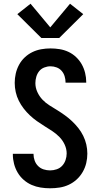

<svg xmlns="http://www.w3.org/2000/svg" viewBox="-20 -1003 540 1031"><path d="M249 8Q223 8 198 4Q173 0 150 -10Q127 -20 107.5 -37Q88 -54 75 -76Q62 -98 55.5 -123Q49 -148 49 -173Q49 -174 49 -175Q49 -176 49 -177H160Q160 -177 160 -176.5Q160 -176 160 -175Q160 -158 166 -141Q172 -124 184.5 -111.5Q197 -99 214 -93.5Q231 -88 249 -88Q267 -88 284.5 -94Q302 -100 314 -113Q326 -126 332 -143.5Q338 -161 338 -179Q338 -203 327.5 -226Q317 -249 299.5 -267Q282 -285 261.5 -298.5Q241 -312 220 -325Q199 -338 178.5 -352.5Q158 -367 140 -384Q122 -401 107 -420.5Q92 -440 81 -462Q70 -484 64.5 -508.5Q59 -533 59 -558Q59 -583 64.5 -607.5Q70 -632 82 -654.5Q94 -677 112.5 -694.5Q131 -712 153.5 -723Q176 -734 201 -738.5Q226 -743 251 -743Q276 -743 300.5 -739Q325 -735 347.5 -724.5Q370 -714 388.5 -696.5Q407 -679 419 -657.5Q431 -636 437 -611.5Q443 -587 443 -563Q443 -562 443 -561Q443 -560 443 -559H332Q332 -559 332 -559.5Q332 -560 332 -561Q332 -577 327 -593.5Q322 -610 311 -622.5Q300 -635 284 -641Q268 -647 251 -647Q234 -647 217.5 -640.5Q201 -634 190.5 -621Q180 -608 175 -591Q170 -574 170 -557Q170 -532 180.5 -509Q191 -486 208 -468Q225 -450 246 -437Q267 -424 288 -411Q309 -398 329 -383.5Q349 -369 367 -352Q385 -335 400.5 -315.5Q416 -296 427 -273.5Q438 -251 443.5 -227Q449 -203 449 -178Q449 -152 443 -127Q437 -102 424 -79.5Q411 -57 392 -39.5Q373 -22 349.5 -11Q326 0 300.5 4Q275 8 249 8ZM202 -799 73 -927 144 -983 250 -856 356 -983 427 -927 298 -799Z"/></svg>

Font: Iosevka SS04
Style: Bold
Weight: 700
Monospace: yes
Designer: Belleve Invis
Foundry: Belleve Invis
Version: Version 19.0.0; ttfautohint (v1.8.4)